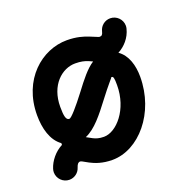

<svg xmlns="http://www.w3.org/2000/svg" viewBox="-102 -640 777 761"><g transform="rotate(-20 287.0 -260.0)"><path d="M113.3 -20.5C117.7 -34.2 123 -40 130.4 -40C135.3 -40 138.2 -37.6 163.1 -23.9C182.6 -13.7 211.9 -2 253.9 -2C365.7 -2 469.7 -121.6 469.7 -274.4C469.7 -321.8 456.5 -368.7 420.9 -393.1C449.7 -408.2 475.1 -436 483.9 -472.2C484.9 -476.1 485.4 -480 485.4 -483.9C485.4 -510.7 463.4 -532.7 436.5 -532.7C413.6 -532.7 394.5 -517.1 389.2 -495.6C385.7 -481 381.3 -478 373 -478C370.1 -478 370.1 -478 335.9 -492.2C314.5 -501 285.6 -509.8 245.1 -509.8C139.6 -509.8 33.2 -420.9 33.2 -270.5C33.2 -214.8 47.4 -161.1 85.9 -133.8V-126.5C54.2 -110.4 29.8 -79.6 20.5 -49.8C19 -44.9 18.1 -40 18.1 -35.2C18.1 -8.3 40 13.7 66.9 13.7C88.9 13.7 107.4 -1 113.3 -20.5ZM130.9 -270.5C130.9 -361.8 189 -412.1 245.1 -412.1C269 -412.1 284.2 -408.2 298.8 -402.3L314.9 -395C285.6 -376.5 257.3 -340.3 226.1 -298.8C189 -250 157.2 -213.4 148.9 -213.4C134.8 -213.4 130.9 -231.9 130.9 -270.5ZM185.1 -123C227.5 -140.6 264.2 -187.5 304.2 -240.2C338.4 -285.6 363.3 -312 361.8 -312C370.1 -312 372.1 -305.2 372.1 -274.4C372.1 -171.9 306.6 -99.6 253.9 -99.6C233.4 -99.6 220.7 -104 209 -109.9Z"/></g></svg>

Font: Velvelyne Book
Style: Bold
Weight: 700
Designer: Manon Van der Borght et Mariel Nils
Foundry: Velvetyne
Version: Version 1.070;Glyphs 3.3.1 (3343)